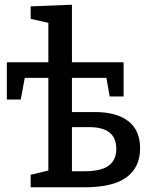

<svg xmlns="http://www.w3.org/2000/svg" viewBox="-20 -794 645 814"><path d="M382 -319Q475 -319 524.5 -280Q574 -241 574 -165Q574 -85 516.5 -42.5Q459 0 339 0H110V-53L185 -71V-464H85L68 -372H9V-530H185V-697L110 -714V-767L285 -774V-530H504V-385H445L431 -464H285V-319ZM338 -68Q408 -68 440.5 -91.5Q473 -115 473 -163Q473 -255 359 -255H285V-68Z"/></svg>

Font: Bitter Pro Medium
Style: Regular
Weight: 500
Designer: Sol Matas, and Bitter project Authors
Foundry: Sol Matas
Version: Version 1.010